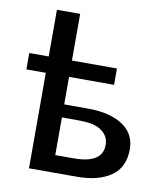

<svg xmlns="http://www.w3.org/2000/svg" viewBox="-77 -734 691 798"><g transform="rotate(10 268.5 -334.5)"><path d="M17 -403V-472H99V-669H197V-472H387V-403H197V-287H297Q390 -287 444 -251.5Q498 -216 498 -150Q498 -74 445 -37Q392 0 300 0H99V-403ZM197 -73H275Q396 -73 396 -151Q396 -186 367.5 -208Q339 -230 287 -231Q277 -232 259 -232H197Z"/></g></svg>

Font: Coval
Style: Medium
Weight: 500
Foundry: Context Ltd
Version: Version 001.000